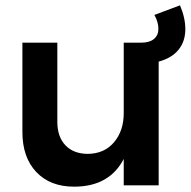

<svg xmlns="http://www.w3.org/2000/svg" viewBox="-20 -695 715 720"><path d="M675 -586Q675 -540 649.5 -508.5Q624 -477 575 -464V0H444V-99Q390 5 258 5Q168 5 116 -50Q64 -105 64 -200V-535H195V-238Q195 -182 225.5 -150Q256 -118 310 -118Q372 -119 408 -162Q444 -205 444 -271V-535H509Q541 -535 557.5 -549Q574 -563 574 -587Q574 -612 559 -639L655 -675Q675 -628 675 -586Z"/></svg>

Font: Montserrat Medium
Style: Regular
Weight: 500
Designer: Julieta Ulanovsky
Foundry: Julieta Ulanovsky
Version: Version 6.001